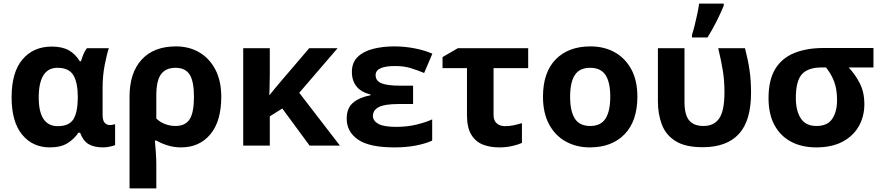

<svg xmlns="http://www.w3.org/2000/svg" viewBox="-20 -816 4935 1076"><path d="M259 10Q163 10 104 -61.5Q45 -133 45 -271Q45 -411 106 -483Q167 -555 270 -555Q328 -555 365 -534.5Q402 -514 427 -473H434Q439 -490 447 -510.5Q455 -531 467 -546H590Q579 -514 567 -453Q555 -392 555 -325V-173Q555 -139 567.5 -127Q580 -115 596 -115Q603 -115 612 -117Q621 -119 625 -120V-3Q618 1 596.5 5.5Q575 10 558 10Q508 10 477 -8Q446 -26 429 -72H419Q397 -38 359 -14Q321 10 259 10ZM304 -109Q366 -109 390.5 -146.5Q415 -184 416 -266V-272Q416 -352 391.5 -394Q367 -436 302 -436Q249 -436 223 -393.5Q197 -351 197 -270Q197 -109 304 -109Z M1220 -273Q1220 -137 1159 -63.5Q1098 10 994 10Q956 10 920 -1Q884 -12 857 -28H848Q850 -5 853 33Q856 71 856 103V240H706V-274Q706 -408 774 -482Q842 -556 966 -556Q1040 -556 1097 -522.5Q1154 -489 1187 -426Q1220 -363 1220 -273ZM963 -436Q909 -436 882.5 -400Q856 -364 856 -281V-152Q877 -131 905.5 -120.5Q934 -110 963 -110Q1019 -110 1043 -148Q1067 -186 1067 -273Q1067 -360 1043 -398Q1019 -436 963 -436Z M1872 -546 1657 -296 1885 0H1715L1562 -208L1492 -164V0H1343V-546H1492V-403Q1491 -373 1491 -343Q1491 -313 1489 -284H1491Q1508 -305 1525 -325.5Q1542 -346 1560 -367L1713 -546Z M2295 -336V-233H2213Q2136 -233 2103 -216Q2070 -199 2070 -166Q2070 -139 2100 -122Q2130 -105 2201 -105Q2262 -105 2315 -118Q2368 -131 2402 -147V-28Q2365 -11 2311 -0.5Q2257 10 2190 10Q2049 10 1986 -34Q1923 -78 1923 -151Q1923 -211 1959.5 -241Q1996 -271 2056 -282V-287Q2004 -299 1978 -331.5Q1952 -364 1952 -413Q1952 -465 1984 -496.5Q2016 -528 2070 -542Q2124 -556 2190 -556Q2247 -556 2304 -545Q2361 -534 2403 -515L2357 -407Q2321 -422 2282.5 -434Q2244 -446 2194 -446Q2085 -446 2085 -395Q2085 -363 2117.5 -349.5Q2150 -336 2220 -336Z M2940 -546V-434H2746V-171Q2746 -140 2764 -124.5Q2782 -109 2811 -109Q2836 -109 2859 -114Q2882 -119 2905 -126V-15Q2883 -5 2849.5 2.5Q2816 10 2777 10Q2726 10 2685.5 -6Q2645 -22 2621 -61.5Q2597 -101 2597 -171V-434H2460V-496L2546 -546Z M3552 -274Q3552 -138 3480.5 -64Q3409 10 3286 10Q3210 10 3150.5 -23Q3091 -56 3057 -119.5Q3023 -183 3023 -274Q3023 -410 3094 -483Q3165 -556 3289 -556Q3366 -556 3425 -523Q3484 -490 3518 -427.5Q3552 -365 3552 -274ZM3175 -274Q3175 -193 3201.5 -151.5Q3228 -110 3288 -110Q3347 -110 3373.5 -151.5Q3400 -193 3400 -274Q3400 -355 3373.5 -395.5Q3347 -436 3287 -436Q3228 -436 3201.5 -395.5Q3175 -355 3175 -274Z M3918 9Q3820 9 3765.5 -25.5Q3711 -60 3689 -118.5Q3667 -177 3667 -249V-546H3816V-244Q3816 -173 3842 -141.5Q3868 -110 3923 -110Q3982 -110 4011 -153Q4040 -196 4040 -300Q4040 -365 4030.5 -422.5Q4021 -480 4005 -546H4155Q4172 -481 4180.5 -423.5Q4189 -366 4189 -296Q4189 -139 4120.5 -65Q4052 9 3918 9ZM3858 -606V-621Q3866 -645 3873.5 -676Q3881 -707 3888 -739Q3895 -771 3898 -796H4036V-784Q4020 -745 3997 -699Q3974 -653 3945 -606Z M4824 -232Q4824 -164 4793 -109Q4762 -54 4702 -22Q4642 10 4554 10Q4474 10 4414 -21.5Q4354 -53 4320.5 -114.5Q4287 -176 4287 -266Q4287 -367 4324 -428.5Q4361 -490 4430.5 -518.5Q4500 -547 4595 -547H4875V-438H4736Q4772 -400 4798 -350Q4824 -300 4824 -232ZM4440 -266Q4440 -196 4467.5 -153Q4495 -110 4556 -110Q4617 -110 4644 -150Q4671 -190 4671 -255Q4671 -315 4655 -358Q4639 -401 4609 -438H4585Q4509 -438 4474.5 -400.5Q4440 -363 4440 -266Z"/></svg>

Font: Noto IKEA Simplified Chinese
Style: Bold
Weight: 700
Designer: Monotype Design Team
Foundry: Monotype Imaging Inc.
Version: Version 1.100